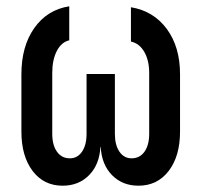

<svg xmlns="http://www.w3.org/2000/svg" viewBox="-20 -580 640 610"><path d="M179 10Q119 10 83.5 -37Q48 -84 48 -162V-344Q48 -433 89 -491Q130 -549 200 -560V-452Q175 -446 160.5 -418Q146 -390 146 -348V-155Q146 -119 161 -98Q176 -77 202 -77Q226 -77 240.5 -98Q255 -119 255 -155V-345H345V-155Q345 -119 359.5 -98Q374 -77 398 -77Q424 -77 439 -98Q454 -119 454 -155V-348Q454 -388 438.5 -415Q423 -442 396 -448V-557Q468 -545 510 -488Q552 -431 552 -344V-162Q552 -84 516 -37Q480 10 420 10Q369 10 336 -23.5Q303 -57 300 -113H299Q296 -57 263 -23.5Q230 10 179 10Z"/></svg>

Font: JetBrains Mono NL SemiBold
Style: Regular
Weight: 600
Designer: Philipp Nurullin, Konstantin Bulenkov
Foundry: JetBrains
Version: Version 2.304; ttfautohint (v1.8.4.7-5d5b)